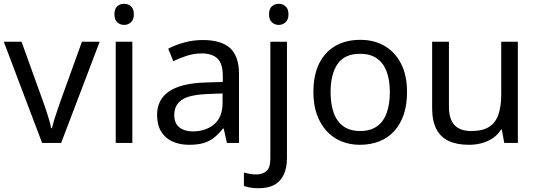

<svg xmlns="http://www.w3.org/2000/svg" viewBox="-20 -757 2848 1017"><path d="M203 0 0 -536H94L208 -220Q216 -198 225 -171Q234 -144 241 -119.5Q248 -95 251 -78H255Q259 -95 266.5 -120Q274 -145 283.5 -172Q293 -199 300 -220L414 -536H508L304 0Z M681 -536V0H593V-536ZM638 -737Q658 -737 673.5 -723.5Q689 -710 689 -681Q689 -653 673.5 -639Q658 -625 638 -625Q616 -625 601 -639Q586 -653 586 -681Q586 -710 601 -723.5Q616 -737 638 -737Z M1054 -545Q1152 -545 1199 -502Q1246 -459 1246 -365V0H1182L1165 -76H1161Q1138 -47 1113.5 -27.5Q1089 -8 1057.5 1Q1026 10 981 10Q933 10 894.5 -7Q856 -24 834 -59.5Q812 -95 812 -149Q812 -229 875 -272.5Q938 -316 1069 -320L1160 -323V-355Q1160 -422 1131 -448Q1102 -474 1049 -474Q1007 -474 969 -461.5Q931 -449 898 -433L871 -499Q906 -518 954 -531.5Q1002 -545 1054 -545ZM1080 -259Q980 -255 941.5 -227Q903 -199 903 -148Q903 -103 930.5 -82Q958 -61 1001 -61Q1069 -61 1114 -98.5Q1159 -136 1159 -214V-262Z M1349 240Q1324 240 1305 236.5Q1286 233 1272 228V157Q1287 161 1303 164Q1319 167 1338 167Q1370 167 1391 149.5Q1412 132 1412 83V-536H1500V80Q1500 130 1484 166Q1468 202 1435 221Q1402 240 1349 240ZM1405 -681Q1405 -710 1420 -723.5Q1435 -737 1457 -737Q1477 -737 1492.5 -723.5Q1508 -710 1508 -681Q1508 -653 1492.5 -639Q1477 -625 1457 -625Q1435 -625 1420 -639Q1405 -653 1405 -681Z M2136 -269Q2136 -202 2118.5 -150.5Q2101 -99 2068.5 -63Q2036 -27 1989.5 -8.5Q1943 10 1886 10Q1833 10 1788 -8.5Q1743 -27 1710 -63Q1677 -99 1658.5 -150.5Q1640 -202 1640 -269Q1640 -358 1670 -419.5Q1700 -481 1756 -513.5Q1812 -546 1889 -546Q1962 -546 2017.5 -513.5Q2073 -481 2104.5 -419.5Q2136 -358 2136 -269ZM1731 -269Q1731 -206 1747.5 -159.5Q1764 -113 1799 -88Q1834 -63 1888 -63Q1942 -63 1977 -88Q2012 -113 2028.5 -159.5Q2045 -206 2045 -269Q2045 -333 2028 -378Q2011 -423 1976.5 -447.5Q1942 -472 1887 -472Q1805 -472 1768 -418Q1731 -364 1731 -269Z M2723 -536V0H2651L2638 -71H2634Q2617 -43 2590 -25Q2563 -7 2531 1.5Q2499 10 2464 10Q2400 10 2356.5 -10.5Q2313 -31 2291 -74Q2269 -117 2269 -185V-536H2358V-191Q2358 -127 2387 -95Q2416 -63 2477 -63Q2537 -63 2571.5 -85.5Q2606 -108 2620.5 -151.5Q2635 -195 2635 -257V-536Z"/></svg>

Font: Noto Sans Tamil
Style: Regular
Weight: 400
Designer: Jelle Bosma - Monotype Design Team
Foundry: Monotype Imaging Inc.
Version: Version 2.003